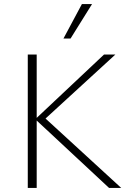

<svg xmlns="http://www.w3.org/2000/svg" viewBox="-20 -927 637 947"><path d="M518 0 154 -339 493 -658H549L190 -329L193 -353L578 0ZM117 0V-658H161V0ZM293 -737 384 -907H434L328 -737Z"/></svg>

Font: Ysabeau SC ExtraLight
Style: Regular
Weight: 250
Designer: Christian Thalmann (Catharsis Fonts)
Version: Version 2.001;gftools[0.9.30]; featfreeze: smcp